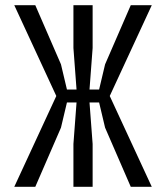

<svg xmlns="http://www.w3.org/2000/svg" viewBox="-20 -720 640 740"><path d="M263 -700V-535L275 -375H238L215 -472L116 -700H35L197 -350L35 0H116L215 -228L238 -325H275L263 -165V0H337V-165L325 -325H362L385 -228L484 0H565L403 -350L565 -700H484L385 -472L362 -375H325L337 -535V-700Z"/></svg>

Font: Fliege Mono Light
Style: Regular
Weight: 300
Version: Version 0.020;Glyphs 3.3 (3306)